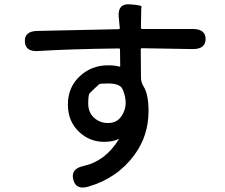

<svg xmlns="http://www.w3.org/2000/svg" viewBox="-20 -809 1040 888"><path d="M389 54Q331 71 319 22Q306 -28 365 -41Q467 -63 529 -164Q532 -168 528 -166Q502 -153 462 -153Q396 -153 348 -197Q294 -246 294 -325.5Q294 -405 348.5 -456Q403 -507 480 -507Q512 -507 531 -501Q536 -500 536 -505L535 -580Q535 -585 530 -585Q294 -582 157 -573Q97 -569 95 -617Q93 -665 153 -666L529 -674Q534 -674 534 -679L529 -731Q524 -793 580 -789Q636 -785 634.5 -778.5Q633 -772 633 -755Q633 -725 632 -695V-680Q632 -675 637 -675H871Q931 -675 931 -628Q930 -581 870 -582L636 -586Q631 -586 631 -581L632 -450Q632 -429 643 -411Q667 -374 667 -296Q667 -181 602 -93Q523 15 389 54ZM479 -240Q521 -240 542 -272Q566 -308 560 -350Q557 -375 546 -398Q534 -423 479 -423Q442 -423 438 -419Q416 -399 395 -378Q388 -372 388 -330.5Q388 -289 415 -264.5Q442 -240 479 -240Z"/></svg>

Font: Resource Han Rounded JP Medium
Style: Regular
Weight: 500
Designer: Cyano Hao (round all glyphs); Ryoko NISHIZUKA 西塚涼子 (kana, bopomofo & ideographs); Paul D. Hunt (Latin, Greek & Cyrillic)
Foundry: Cyano Hao
Version: 0.990